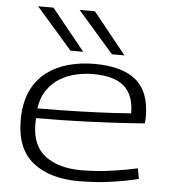

<svg xmlns="http://www.w3.org/2000/svg" viewBox="-55 -840 793 900"><g transform="rotate(5 341.5 -390.0)"><path d="M347 10Q212 10 132.5 -53.5Q53 -117 53 -251Q53 -331 78.5 -387Q104 -443 149 -477.5Q194 -512 252 -528Q310 -544 375 -544Q505 -544 570.5 -490Q636 -436 636 -318Q636 -312 635.5 -303.5Q635 -295 634 -287Q603 -284 529.5 -279.5Q456 -275 352 -271Q248 -267 124 -267Q123 -253 123 -240Q123 -137 186.5 -89.5Q250 -42 355 -42Q429 -42 500.5 -52.5Q572 -63 620 -74L629 -25Q579 -12 505.5 -1Q432 10 347 10ZM126 -313Q234 -313 326.5 -316Q419 -319 482.5 -322.5Q546 -326 566 -328Q566 -414 519 -455Q472 -496 372 -496Q333 -496 293.5 -487Q254 -478 219 -457.5Q184 -437 159 -401.5Q134 -366 126 -313ZM257 -596 88 -790H160L317 -596ZM452 -596 283 -790H355L511 -596Z"/></g></svg>

Font: Georama Extended Light
Style: Regular
Weight: 300
Width: 7
Designer: Jean-Baptiste Levee
Foundry: Production Type
Version: Version 1.000